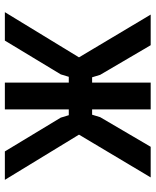

<svg xmlns="http://www.w3.org/2000/svg" viewBox="55 -695 640 790"><g transform="rotate(-90 375.0 -300.0)"><path d="M462 -208 452 -241H420V-337H454L464 -370L603 -600H720L534 -295L710 0H584ZM216 -295 30 -600H147L286 -370L296 -337H330V-241H298L288 -208L166 0H40ZM320 -600H430V0H320Z"/></g></svg>

Font: Martian Mono sWd Rg
Style: Regular
Weight: 400
Width: 6
Monospace: yes
Designer: Roman Shamin
Foundry: Evil Martians
Version: Version 1.000